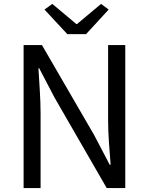

<svg xmlns="http://www.w3.org/2000/svg" viewBox="-20 -964 763 984"><path d="M101 0H188V-385C188 -462 181 -540 177 -614H181L260 -463L527 0H622V-733H534V-352C534 -276 541 -193 547 -120H542L463 -271L195 -733H101ZM325 -789H421L537 -915L498 -944L375 -841H371L248 -944L208 -915Z"/></svg>

Font: Source Han Sans JP
Style: Regular
Weight: 400
Designer: Ryoko NISHIZUKA 西塚涼子 (kana, bopomofo & ideographs); Paul D. Hunt (Latin, Greek & Cyrillic); Sandoll Communications 산돌커뮤니
Foundry: Adobe
Version: Version 2.004;hotconv 1.0.118;makeotfexe 2.5.65603